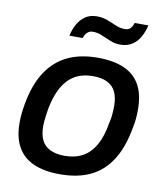

<svg xmlns="http://www.w3.org/2000/svg" viewBox="-82 -790 748 870"><g transform="rotate(10 291.5 -355.0)"><path d="M252 12Q180 12 131 -9.5Q82 -31 57 -75Q32 -119 32 -187Q32 -206 34 -227Q36 -248 40 -271Q56 -363 94 -422Q132 -481 191 -509.5Q250 -538 330 -538Q403 -538 452 -516.5Q501 -495 525.5 -451Q550 -407 550 -338Q550 -319 548.5 -298.5Q547 -278 542 -255Q526 -163 489 -104Q452 -45 393.5 -16.5Q335 12 252 12ZM258 -74Q307 -74 342 -93.5Q377 -113 399.5 -153Q422 -193 432 -254Q437 -274 438.5 -288.5Q440 -303 440.5 -314Q441 -325 441 -334Q441 -374 428.5 -400Q416 -426 390 -439Q364 -452 324 -452Q275 -452 240.5 -432Q206 -412 183.5 -372.5Q161 -333 149 -272Q146 -252 144 -237Q142 -222 141 -211.5Q140 -201 140 -191Q140 -151 152.5 -125.5Q165 -100 192 -87Q219 -74 258 -74ZM186 -614Q192 -643 205.5 -667.5Q219 -692 241 -707Q263 -722 294 -722Q320 -722 342.5 -713.5Q365 -705 385.5 -696Q406 -687 428 -687Q443 -687 452.5 -695.5Q462 -704 467 -722H530Q524 -693 510 -668Q496 -643 473.5 -628.5Q451 -614 420 -614Q395 -614 373 -623Q351 -632 330.5 -641Q310 -650 288 -650Q273 -650 263 -641Q253 -632 247 -614Z"/></g></svg>

Font: Archivo SemiBold Medium
Style: Italic
Weight: 500
Italic angle: -10°
Version: Version 2.001